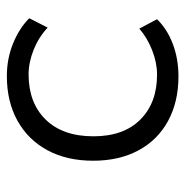

<svg xmlns="http://www.w3.org/2000/svg" viewBox="-10 -536 553 574"><g transform="rotate(-90 267.0 -248.5)"><path d="M326 8Q250 8 193 -23Q136 -54 105 -111.5Q74 -169 74 -247Q74 -326 105.5 -384Q137 -442 194 -473.5Q251 -505 327 -505Q379 -505 424.5 -486.5Q470 -468 500 -438L472 -383Q443 -410 405.5 -425Q368 -440 332 -440Q247 -440 197 -389Q147 -338 147 -246Q147 -156 197 -106Q247 -56 331 -56Q367 -56 404 -70.5Q441 -85 469 -109L497 -56Q468 -26 423.5 -9Q379 8 326 8Z"/></g></svg>

Font: Nunito Sans 6pt Light
Style: Regular
Weight: 300
Version: Version 3.101;gftools[0.9.27]